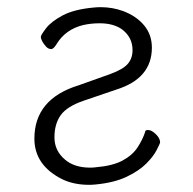

<svg xmlns="http://www.w3.org/2000/svg" viewBox="-20 -500 540 536"><path d="M212 -430Q163 -418 138 -377Q130 -364 124 -363Q124 -363 123 -363Q115 -363 108.5 -370Q102 -377 98 -384.5Q94 -392 94 -397Q94 -402 108.5 -421Q123 -440 155 -457Q187 -474 242 -479Q252 -480 261 -480Q294 -480 324 -469Q361 -455 382.5 -429Q404 -403 404 -367Q404 -281 305 -250L214 -219Q167 -203 149.5 -178.5Q132 -154 132 -116.5Q132 -79 162 -54Q188 -32 232 -32Q239 -32 247 -33Q295 -37 322.5 -52Q350 -67 364 -88.5Q378 -110 385 -131V-132Q386 -137 392 -137Q393 -137 394 -137Q403 -137 415 -125.5Q427 -114 427 -102Q426 -98 417 -80.5Q408 -63 388 -43Q368 -23 333.5 -6.5Q299 10 247 15Q237 16 229 16Q187 16 155 1Q76 -38 76 -113Q76 -224 200 -262L287 -293Q323 -306 336.5 -321.5Q350 -337 350 -360Q350 -395 322 -417Q298 -435 258 -435Q234 -435 212 -430Z"/></svg>

Font: Moon Stars Kai T HW Light
Style: Regular
Weight: 300
Designer: GuiWonder
Version: Version 1.101